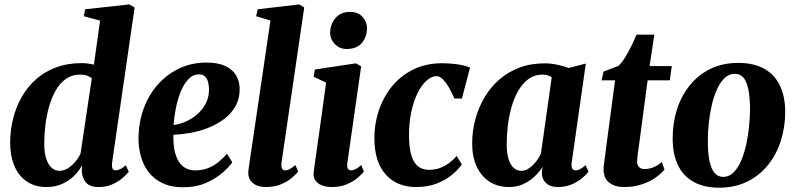

<svg xmlns="http://www.w3.org/2000/svg" viewBox="-20 -837 3606 870"><path d="M488 -100.5Q486 -82.5 489.8 -73.8Q493.5 -65 504 -65Q513 -65 523.8 -70Q534.5 -75 550 -88L563.5 -58.5Q555 -48 536.5 -31.5Q518 -15 490.2 -2.2Q462.5 10.5 426.5 10.5Q387 10.5 369.5 -10Q352 -30.5 350.5 -63.5L352 -88.5Q340 -65 317.8 -42.2Q295.5 -19.5 263.5 -4.5Q231.5 10.5 190.5 10.5Q137.5 10.5 100.5 -15.2Q63.5 -41 44.8 -86.2Q26 -131.5 26 -190Q26 -244.5 38.8 -297Q51.5 -349.5 77.2 -395.5Q103 -441.5 141.8 -476.5Q180.5 -511.5 233 -531.2Q285.5 -551 351 -551Q365 -551 379.2 -549Q393.5 -547 405.5 -544L433.5 -743.5L359.5 -763.5L366 -795L566 -817L590 -803ZM396 -482.5Q387.5 -489.5 374.2 -494.2Q361 -499 343.5 -499Q306.5 -499 278.8 -479.5Q251 -460 232.2 -426.8Q213.5 -393.5 202 -352.5Q190.5 -311.5 185.5 -268.2Q180.5 -225 180.5 -185.5Q180.5 -145.5 189.5 -118Q198.5 -90.5 214 -76.8Q229.5 -63 249.5 -63Q269.5 -63 288 -74.8Q306.5 -86.5 321.5 -104.5Q336.5 -122.5 345 -141Z M1032.5 -101.5Q1018.5 -81 988.5 -54.5Q958.5 -28 913.5 -8.2Q868.5 11.5 809.5 11.5Q755 11.5 716.5 -7Q678 -25.5 654 -56.5Q630 -87.5 619 -126.2Q608 -165 607.5 -205.5Q607.5 -280 630.5 -343.5Q653.5 -407 695.2 -454Q737 -501 793 -527.2Q849 -553.5 915 -553.5Q967.5 -553.5 1000.5 -538.2Q1033.5 -523 1049.2 -496.5Q1065 -470 1066 -437Q1066.5 -390.5 1047 -355.8Q1027.5 -321 994.5 -296.8Q961.5 -272.5 921.5 -257Q881.5 -241.5 840.8 -234.5Q800 -227.5 766 -226.5Q764.5 -190.5 769.8 -161Q775 -131.5 787 -110Q799 -88.5 818.2 -76.8Q837.5 -65 864 -65Q898.5 -65 925.2 -76.2Q952 -87.5 972.8 -105Q993.5 -122.5 1008.5 -140.5ZM882.5 -500Q854.5 -500 833.8 -478.2Q813 -456.5 799 -421.8Q785 -387 777 -347Q769 -307 766.5 -270.5Q786 -272.5 808.2 -280.5Q830.5 -288.5 851.8 -302.5Q873 -316.5 890.2 -335.8Q907.5 -355 917.5 -379.8Q927.5 -404.5 927 -434Q926 -468.5 914.5 -484.2Q903 -500 882.5 -500Z M1255.5 -99.5Q1253.5 -82 1258 -73.5Q1262.5 -65 1272.5 -65Q1281 -65 1291 -69.8Q1301 -74.5 1318.5 -89L1331 -59.5Q1321 -47 1301.8 -30.5Q1282.5 -14 1253 -1.8Q1223.5 10.5 1183 10.5Q1164 10.5 1146 4Q1128 -2.5 1116.5 -17Q1105 -31.5 1105 -55Q1105 -60.5 1106 -67.8Q1107 -75 1108 -82.8Q1109 -90.5 1110 -96.5L1205.5 -744L1140.5 -763.5L1148 -795L1336 -817L1358.5 -803Z M1484 10.5Q1457 10.5 1437.5 2.5Q1418 -5.5 1408.2 -20.8Q1398.5 -36 1401.5 -58.5Q1403.5 -75.5 1407.8 -104.5Q1412 -133.5 1417.5 -172.8Q1423 -212 1429.5 -258.5Q1436 -305 1443.2 -356.8Q1450.5 -408.5 1457.5 -462.5L1401 -489.5L1407 -522L1592.5 -550L1616.5 -536.5L1554 -99.5Q1551.5 -81.5 1556 -73.2Q1560.5 -65 1570.5 -65Q1580.5 -65 1590.8 -70.2Q1601 -75.5 1616.5 -89L1629 -59.5Q1620.5 -48.5 1601.5 -32Q1582.5 -15.5 1553 -2.5Q1523.5 10.5 1484 10.5ZM1550.5 -615Q1518 -615 1496.5 -638.2Q1475 -661.5 1476 -691Q1477.5 -729.5 1501 -756.2Q1524.5 -783 1565.5 -783Q1603 -783 1623.2 -760Q1643.5 -737 1643 -708.5Q1643 -670.5 1620 -642.8Q1597 -615 1550.5 -615Z M1865 10.5Q1779 10.5 1728 -46Q1677 -102.5 1676.5 -209Q1675.5 -270.5 1694.8 -331Q1714 -391.5 1752.5 -441Q1791 -490.5 1849.5 -520.5Q1908 -550.5 1986 -550.5Q2015.5 -550.5 2050.8 -545.8Q2086 -541 2110 -531L2073 -390.5L2039 -391Q2027 -418.5 2013.8 -441.2Q2000.5 -464 1986.2 -478Q1972 -492 1958.5 -492Q1935.5 -492 1913 -472Q1890.5 -452 1872.2 -415.2Q1854 -378.5 1843.2 -328Q1832.5 -277.5 1833.5 -216.5Q1834 -163.5 1844.8 -130.5Q1855.5 -97.5 1875.2 -82.5Q1895 -67.5 1923.5 -67.5Q1952 -67.5 1975.2 -76.5Q1998.5 -85.5 2017 -99.8Q2035.5 -114 2049.5 -130.5L2072.5 -92Q2058 -70.5 2030 -46.5Q2002 -22.5 1960.8 -6Q1919.5 10.5 1865 10.5Z M2570.5 -100.5Q2568 -80.5 2573.2 -72.8Q2578.5 -65 2589 -65Q2597.5 -65 2608 -70.2Q2618.5 -75.5 2633.5 -88.5L2647 -59Q2638.5 -47.5 2619.2 -31Q2600 -14.5 2571.8 -2Q2543.5 10.5 2507.5 10.5Q2473 10.5 2454 -7.8Q2435 -26 2435 -56L2438.5 -80Q2424.5 -58.5 2402.8 -37.8Q2381 -17 2352 -3.2Q2323 10.5 2287 10.5Q2234 10.5 2196.5 -14.8Q2159 -40 2139.2 -84.2Q2119.5 -128.5 2119.5 -186.5Q2119.5 -242 2133.5 -295Q2147.5 -348 2174.5 -394.2Q2201.5 -440.5 2241.2 -475.5Q2281 -510.5 2333 -530.2Q2385 -550 2448.5 -550Q2477 -550 2506.2 -543.5Q2535.5 -537 2557 -529L2634.5 -549ZM2480 -487Q2472.5 -492 2462.2 -495.5Q2452 -499 2439 -499Q2402.5 -499 2375.5 -479.5Q2348.5 -460 2329.2 -427.2Q2310 -394.5 2298.2 -353.2Q2286.5 -312 2281.2 -268.5Q2276 -225 2276 -184Q2276 -142.5 2284.5 -115.8Q2293 -89 2308 -76Q2323 -63 2342.5 -63Q2355.5 -63 2368 -69.2Q2380.5 -75.5 2392 -86.2Q2403.5 -97 2413.5 -111Q2423.5 -125 2431 -140.5Z M2876.5 -186.5Q2873.5 -167 2871.5 -152Q2869.5 -137 2868.2 -125.2Q2867 -113.5 2867 -104.5Q2867 -88 2876 -79.5Q2885 -71 2900.5 -71Q2922 -71 2942 -79.5Q2962 -88 2979 -103L2991 -68.5Q2975 -49 2948.8 -31Q2922.5 -13 2887 -1.2Q2851.5 10.5 2806.5 10.5Q2767.5 10.5 2740.8 -9.2Q2714 -29 2715 -74Q2715 -77.5 2715.8 -84.5Q2716.5 -91.5 2718.2 -104Q2720 -116.5 2722.5 -136.5Q2725 -156.5 2729 -187L2767 -473H2706L2714.5 -512.5L2782.5 -538.5Q2797 -552 2812.2 -576.5Q2827.5 -601 2841 -628.8Q2854.5 -656.5 2864 -680H2945L2923.5 -537.5H3024L3015 -473H2914.5Z M3324.5 -552Q3395 -552 3442 -526Q3489 -500 3513.2 -450.8Q3537.5 -401.5 3538 -331.5Q3538 -261.5 3518.2 -199.2Q3498.5 -137 3460 -89.2Q3421.5 -41.5 3365.8 -14Q3310 13.5 3238.5 13.5Q3170 13.5 3123 -12.8Q3076 -39 3052.2 -88.2Q3028.5 -137.5 3028 -206.5Q3027.5 -277.5 3047.2 -340Q3067 -402.5 3105.5 -450.2Q3144 -498 3199.2 -525Q3254.5 -552 3324.5 -552ZM3309.5 -502.5Q3283 -502.5 3262.8 -482.8Q3242.5 -463 3228 -430.2Q3213.5 -397.5 3204.5 -357.2Q3195.5 -317 3191.2 -275Q3187 -233 3187.5 -195.5Q3187.5 -139.5 3195.5 -104.2Q3203.5 -69 3219 -52.2Q3234.5 -35.5 3257 -35.5Q3283.5 -35.5 3303.5 -55.2Q3323.5 -75 3337.8 -107.8Q3352 -140.5 3361 -181Q3370 -221.5 3374.2 -263.8Q3378.5 -306 3378.5 -344Q3378 -401 3370.2 -435.8Q3362.5 -470.5 3347.5 -486.5Q3332.5 -502.5 3309.5 -502.5Z"/></svg>

Font: Merriweather 60pt ExtraBold
Style: Italic
Weight: 800
Italic angle: -7.8°
Version: Version 2.101